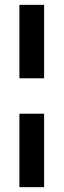

<svg xmlns="http://www.w3.org/2000/svg" viewBox="-20 -621 262 792"><path d="M60 -298V-601H162V-298ZM60 151V-152H162V151Z"/></svg>

Font: Darker Grotesque
Style: Bold
Weight: 700
Designer: Gabriel Lam
Foundry: TypeRant
Version: Version 1.000;gftools[0.9.28]